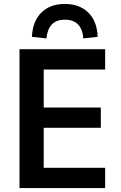

<svg xmlns="http://www.w3.org/2000/svg" viewBox="-20 -955 613 975"><path d="M79 0V-705H514V-602H202V-409H492V-306H202V-103H514V0ZM216 -760 142 -768Q146 -848 190.5 -891.5Q235 -935 309 -935Q383 -935 428 -891.5Q473 -848 476 -768L403 -760Q400 -806 376.5 -830.5Q353 -855 310 -855Q266 -855 243 -830.5Q220 -806 216 -760Z"/></svg>

Font: Nunito Sans 10pt SemiCondensed
Style: Bold
Weight: 700
Width: 4
Designer: Vernon Adams
Foundry: Vernon Adams
Version: Version 3.101;gftools[0.9.27]